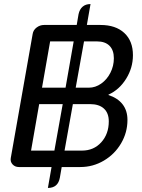

<svg xmlns="http://www.w3.org/2000/svg" viewBox="-20 -823 700 946"><path d="M608 -232Q608 -170 576.5 -116.5Q545 -63 491.5 -31.5Q438 0 376 0H284L275 52Q266 103 216 103L234 0H73Q54 0 42 -13Q30 -26 33 -44L141 -656Q144 -675 160.5 -687.5Q177 -700 197 -700H358L367 -753Q372 -777 387 -790Q402 -803 426 -803L408 -700H475Q550 -700 592.5 -660.5Q635 -621 635 -551Q635 -489 601.5 -435Q568 -381 515 -357L514 -355Q560 -340 584 -309Q608 -278 608 -232ZM187 -391H303L343 -619H227ZM394 -619 353 -391H418Q450 -391 478.5 -411Q507 -431 524 -464.5Q541 -498 541 -536Q541 -576 519.5 -597.5Q498 -619 458 -619ZM248 -81 289 -310H173L133 -81ZM516 -225Q516 -266 492 -288Q468 -310 424 -310H339L298 -81H384Q442 -81 479 -122Q516 -163 516 -225Z"/></svg>

Font: K2D
Style: Italic
Weight: 400
Italic angle: -10°
Designer: Katatrad Aksorn Co.,Ltd.
Foundry: Cadson Demak Co.,Ltd.
Version: Version 1.000; ttfautohint (v1.6)